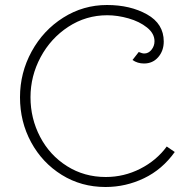

<svg xmlns="http://www.w3.org/2000/svg" viewBox="-20 -726 760 768"><path d="M60 -337Q60 -435 106.5 -520Q153 -605 233 -655.5Q313 -706 408 -706Q501 -706 568 -668.5Q635 -631 635 -560Q635 -523 613 -497.5Q591 -472 556 -472Q530 -472 510 -486L535 -518Q549 -512 557 -512Q574 -512 586 -527Q598 -542 598 -561Q598 -592 568 -616Q538 -640 494 -652.5Q450 -665 409 -665Q324 -665 253.5 -619Q183 -573 142.5 -497.5Q102 -422 102 -337Q102 -252 140.5 -178.5Q179 -105 248 -61.5Q317 -18 403 -18Q476 -18 541 -51Q606 -84 647 -140L679 -118Q629 -48 556 -13Q483 22 402 22Q305 22 227 -26.5Q149 -75 104.5 -157Q60 -239 60 -337Z"/></svg>

Font: Bellota Light
Style: Regular
Weight: 300
Designer: Kemie Guaida
Foundry: Kemie Guaida
Version: Version 4.001